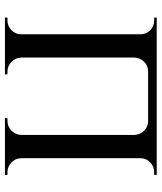

<svg xmlns="http://www.w3.org/2000/svg" viewBox="40 -680 640 759"><g transform="rotate(90 359.5 -300.0)"><path d="M207 -600V0H115V-600ZM118 -64V0H49V-10Q49 -10 54.5 -10Q60 -10 60 -10Q83 -10 99 -26Q115 -42 115 -64ZM205 -64H207Q208 -42 224 -26Q240 -10 263 -10Q263 -10 268 -10Q273 -10 273 -10L274 0H205ZM118 -536H115Q115 -559 99 -574.5Q83 -590 60 -590Q60 -590 54.5 -590Q49 -590 49 -590V-600H118ZM605 -600V0H513V-600ZM515 -64V0H446L447 -10Q447 -10 452 -10Q457 -10 457 -10Q480 -10 496 -26Q512 -42 513 -64ZM602 -64H605Q605 -42 621.5 -26Q638 -10 660 -10Q660 -10 665.5 -10Q671 -10 671 -10V0H602ZM602 -536V-600H671V-590Q671 -590 665.5 -590Q660 -590 660 -590Q638 -590 621.5 -574.5Q605 -559 605 -536ZM536 -566H515V-512H513Q512 -534 496.5 -550Q481 -566 459 -566H261Q239 -566 223.5 -550Q208 -534 207 -512H205V-566H181V-600H536Z"/></g></svg>

Font: Cinzel Medium
Style: Regular
Weight: 500
Designer: Natanael Gama
Version: Version 2.000